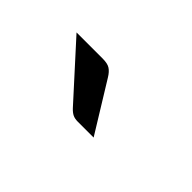

<svg xmlns="http://www.w3.org/2000/svg" viewBox="-20 -873 441 441"><g transform="rotate(45 200.0 -652.5)"><path d="M150 -724.5Q166.5 -724.5 174.5 -719.2Q182.5 -714 189.5 -702.5L264 -581.5H213Q202.5 -581.5 196 -584.8Q189.5 -588 182.5 -595.5L65.5 -724.5Z"/></g></svg>

Font: Lato-Regular
Style: Regular
Weight: 400
Designer: Lukasz Dziedzic with Adam Twardoch and Botio Nikoltchev
Foundry: tyPoland Lukasz Dziedzic
Version: Version 2.015; 2015-08-06; http://www.latofonts.com/